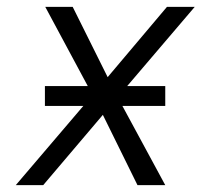

<svg xmlns="http://www.w3.org/2000/svg" viewBox="-20 -540 640 560"><path d="M26 0 223 -231H111V-289H236L112 -520H192L294 -315L467 -520H548L351 -289H462V-231H337L462 0H381L280 -205L106 0Z"/></svg>

Font: Iosevka SS04 Light Extended
Style: Italic
Weight: 300
Width: 7
Italic angle: -9°
Monospace: yes
Designer: Belleve Invis
Foundry: Belleve Invis
Version: Version 19.0.0; ttfautohint (v1.8.4)